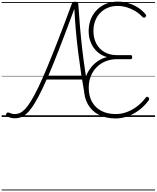

<svg xmlns="http://www.w3.org/2000/svg" viewBox="-20 -1440 1930 2365"><path d="M164 17Q138 17 115.5 11.5Q93 6 69 -4Q61 -9 56 -16.5Q51 -24 57 -38Q63 -51 71 -53.5Q79 -56 88 -53Q109 -44 126.5 -39.5Q144 -35 163 -35Q194 -35 224.5 -48Q255 -61 288.5 -96Q322 -131 361.5 -195Q401 -259 449.5 -359Q498 -459 558 -603Q618 -747 694 -942Q770 -1137 864 -1392Q869 -1405 879 -1412Q889 -1419 907 -1419Q925 -1419 934.5 -1410.5Q944 -1402 945 -1383Q953 -1257 964.5 -1120Q976 -983 992 -843Q1008 -703 1028.5 -566Q1049 -429 1072 -302Q1076 -281 1072 -274Q1068 -267 1053 -263Q1039 -259 1032 -263Q1025 -267 1021 -283Q1014 -326 1006.5 -370.5Q999 -415 991 -460H554Q501 -340 457 -256.5Q413 -173 375.5 -119.5Q338 -66 303.5 -36Q269 -6 234.5 5.5Q200 17 164 17ZM576 -508H983Q962 -646 944 -788Q926 -930 914 -1068Q902 -1206 896 -1332Q796 -1061 717.5 -858Q639 -655 576 -508ZM1404 19Q1284 19 1196.5 -26.5Q1109 -72 1061.5 -157Q1014 -242 1014 -358Q1014 -426 1035 -487.5Q1056 -549 1094 -600Q1132 -651 1184 -686.5Q1236 -722 1298 -737Q1229 -756 1178.5 -801.5Q1128 -847 1100 -913Q1072 -979 1072 -1057Q1072 -1120 1089 -1175.5Q1106 -1231 1138 -1276Q1170 -1321 1214.5 -1353.5Q1259 -1386 1314 -1403Q1369 -1420 1433 -1420Q1496 -1420 1558 -1402Q1620 -1384 1674.5 -1350Q1729 -1316 1770 -1268Q1778 -1259 1780 -1249.5Q1782 -1240 1771 -1230Q1761 -1220 1751.5 -1222Q1742 -1224 1730 -1236Q1691 -1277 1642 -1306Q1593 -1335 1538.5 -1351Q1484 -1367 1428 -1367Q1363 -1367 1308.5 -1344.5Q1254 -1322 1214 -1280.5Q1174 -1239 1152.5 -1183Q1131 -1127 1131 -1059Q1131 -970 1166.5 -903Q1202 -836 1267 -798.5Q1332 -761 1418 -761H1591Q1599 -761 1603.5 -755.5Q1608 -750 1608 -736Q1608 -723 1603.5 -717Q1599 -711 1591 -711H1419Q1344 -711 1280.5 -685Q1217 -659 1170.5 -612Q1124 -565 1098.5 -501Q1073 -437 1073 -360Q1073 -259 1113 -186.5Q1153 -114 1228 -74.5Q1303 -35 1406 -35Q1474 -35 1540 -59Q1606 -83 1666 -128Q1726 -173 1773 -235Q1781 -246 1789.5 -248Q1798 -250 1808 -241Q1818 -233 1818 -223Q1818 -213 1809 -200Q1758 -132 1692.5 -83Q1627 -34 1553 -7.5Q1479 19 1404 19ZM0 895H1890V905H0ZM0 -20H1890V0H0ZM0 -505H1890V-500H0ZM0 -1415H1890V-1405H0Z"/></svg>

Font: Playwrite BE WAL Guides
Style: Regular
Weight: 400
Designer: Veronika Burian, José Scaglione
Foundry: TypeTogether
Version: Version 1.003